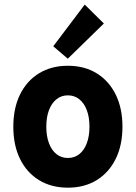

<svg xmlns="http://www.w3.org/2000/svg" viewBox="-20 -825 602 852"><path d="M281.2 7.8Q208 7.8 153.3 -25.6Q98.6 -59.1 68.8 -119.9Q39.1 -180.7 39.1 -262.7Q39.1 -344.7 68.8 -405.5Q98.6 -466.3 153.3 -499.8Q208 -533.2 281.2 -533.2Q354.5 -533.2 408.9 -499.8Q463.4 -466.3 493.4 -405.5Q523.4 -344.7 523.4 -262.7Q523.4 -180.7 493.4 -119.9Q463.4 -59.1 408.9 -25.6Q354.5 7.8 281.2 7.8ZM281.2 -124Q310.5 -124 332 -141.1Q353.5 -158.2 365.2 -189.5Q377 -220.7 377 -262.7Q377 -305.2 365.2 -336.2Q353.5 -367.2 332 -384.5Q310.5 -401.9 281.2 -401.9Q252 -401.9 230.5 -384.5Q209 -367.2 197.3 -336.2Q185.5 -305.2 185.5 -262.7Q185.5 -220.7 197.3 -189.5Q209 -158.2 230.5 -141.1Q252 -124 281.2 -124ZM280.8 -564.5 216.3 -619.6 356 -804.7 440.9 -720.7Z"/></svg>

Font: Reddit Mono ExtraBold
Style: Regular
Weight: 800
Monospace: yes
Designer: Stephen Hutchings
Foundry: Reddit
Version: Version 1.014